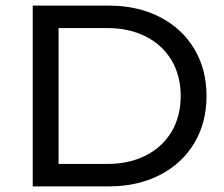

<svg xmlns="http://www.w3.org/2000/svg" viewBox="-20 -664 799 684"><path d="M96.6 -644V0H368C436.1 0 496.5 -13.5 549.2 -40.5C602 -67.5 642.9 -105.3 672.1 -154.1C701.2 -202.9 715.8 -258.8 715.8 -322C715.8 -385.2 701.2 -441.1 672.1 -489.9C642.9 -538.7 602 -576.5 549.2 -603.5C496.5 -630.5 436.1 -644 368 -644ZM362.5 -80H188.6V-564H362.5C414.6 -564 460.5 -553.8 500 -533.6C539.6 -513.4 570.1 -485 591.6 -448.5C613 -412 623.8 -369.8 623.8 -322C623.8 -274.2 613 -232 591.6 -195.5C570.1 -159 539.6 -130.6 500 -110.4C460.5 -90.2 414.6 -80 362.5 -80Z"/></svg>

Font: Montserrat Ace
Style: Regular
Weight: 500
Designer: Julieta Ulanovsky
Foundry: Julieta Ulanovsky
Version: Version 1